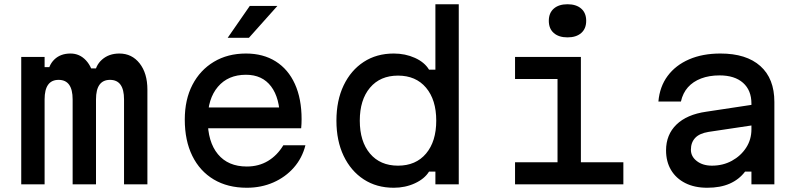

<svg xmlns="http://www.w3.org/2000/svg" viewBox="-20 -868 3790 904"><path d="M80 -600H190V-552H269L204 -512Q207 -560 236 -588Q265 -616 312 -616Q355 -616 385 -583.5Q415 -551 422 -498L357 -546H485L425 -512Q428 -559 460.5 -587.5Q493 -616 542 -616Q601 -616 637.5 -569.5Q674 -523 674 -446V0H564V-400Q564 -446 547.5 -469Q531 -492 498 -492Q465 -492 448.5 -469Q432 -446 432 -400V0H322V-400Q322 -446 305.5 -469Q289 -492 256 -492Q223 -492 206.5 -469Q190 -446 190 -400V0H80Z M935 -362H1335L1298 -305Q1298 -406 1256.5 -461Q1215 -516 1138 -516Q1054 -516 1006 -459.5Q958 -403 958 -305Q958 -200 1006 -142Q1054 -84 1142 -84Q1198 -84 1241.5 -110Q1285 -136 1314 -184H1418Q1403 -124 1363.5 -79Q1324 -34 1267 -9Q1210 16 1142 16Q1052 16 986.5 -23Q921 -62 885.5 -134Q850 -206 850 -305Q850 -399 886 -468.5Q922 -538 987 -577Q1052 -616 1138 -616Q1219 -616 1278 -579Q1337 -542 1368.5 -472.5Q1400 -403 1400 -307Q1400 -296 1399.5 -285.5Q1399 -275 1398 -264H935ZM1052 -690 1156 -840H1286L1152 -690Z M1834 16Q1753 16 1692.5 -23.5Q1632 -63 1598 -134Q1564 -205 1564 -300Q1564 -395 1598 -466Q1632 -537 1692.5 -576.5Q1753 -616 1834 -616Q1888 -616 1933.5 -595.5Q1979 -575 2000 -540H2030V-848H2140V0H2030V-60H2000Q1979 -26 1933.5 -5Q1888 16 1834 16ZM1854 -88Q1938 -88 1986 -145Q2034 -202 2034 -300Q2034 -398 1986 -455Q1938 -512 1854 -512Q1770 -512 1722 -455Q1674 -398 1674 -300Q1674 -202 1722 -145Q1770 -88 1854 -88Z M2405 -600H2715V-104H2915V0H2405V-104H2605V-496H2405ZM2652 -692Q2611 -692 2587.5 -712.5Q2564 -733 2564 -770Q2564 -807 2587.5 -827.5Q2611 -848 2652 -848Q2693 -848 2716.5 -827.5Q2740 -807 2740 -770Q2740 -733 2716.5 -712.5Q2693 -692 2652 -692Z M3530 -376V-279L3316 -247Q3273 -240 3253 -218.5Q3233 -197 3233 -163Q3233 -131 3261 -109.5Q3289 -88 3332 -88Q3384 -88 3426 -111Q3468 -134 3493 -172.5Q3518 -211 3518 -259V-380Q3518 -443 3478.5 -478Q3439 -513 3368 -513Q3319 -513 3281 -498.5Q3243 -484 3219 -457Q3195 -430 3186 -390H3080Q3086 -460 3123.5 -510.5Q3161 -561 3224.5 -588.5Q3288 -616 3372 -616Q3494 -616 3560 -557Q3626 -498 3626 -388V0H3518V-60H3488Q3460 -23 3416 -3.5Q3372 16 3310 16Q3250 16 3206.5 -6Q3163 -28 3139.5 -67.5Q3116 -107 3116 -160Q3116 -234 3165 -281.5Q3214 -329 3305 -342Z"/></svg>

Font: Martian Mono SemiExpanded
Style: Regular
Weight: 400
Width: 6
Monospace: yes
Designer: Roman Shamin
Foundry: Evil Martians
Version: Version 1.000